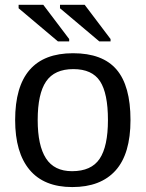

<svg xmlns="http://www.w3.org/2000/svg" viewBox="-20 -756 596 786"><path d="M514.2 -264.6Q514.2 -126 453.1 -58.1Q392.1 9.8 275.9 9.8Q160.2 9.8 101.1 -60.8Q42 -131.3 42 -264.6Q42 -538.1 278.8 -538.1Q399.9 -538.1 457 -471.4Q514.2 -404.8 514.2 -264.6ZM421.9 -264.6Q421.9 -374 389.4 -423.6Q356.9 -473.1 280.3 -473.1Q203.1 -473.1 168.7 -422.6Q134.3 -372.1 134.3 -264.6Q134.3 -160.2 168.2 -107.7Q202.1 -55.2 274.9 -55.2Q354 -55.2 387.9 -106Q421.9 -156.7 421.9 -264.6ZM386.7 -586.4 225.6 -722.2V-736.3H326.7L432.6 -596.2V-586.4ZM217.3 -586.4 56.2 -722.2V-736.3H157.2L263.2 -596.2V-586.4Z"/></svg>

Font: Arial
Style: Regular
Weight: 400
Designer: Steve Matteson
Foundry: Ascender Corporation
Version: Version 2.00.3